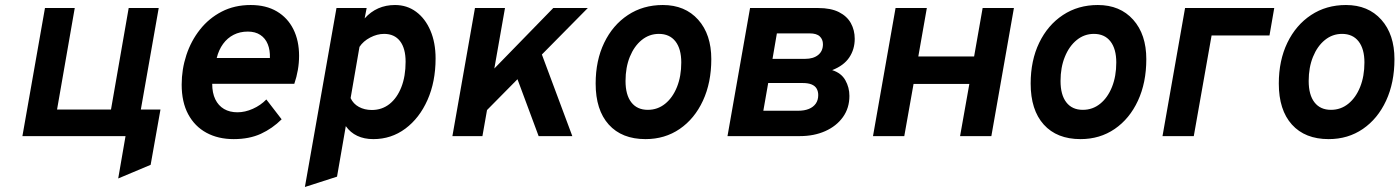

<svg xmlns="http://www.w3.org/2000/svg" viewBox="-20 -543 5583 766"><path d="M69.4 0 159.4 -511H278.2L207.6 -106H422.8L493.4 -511H613.2L523.2 0ZM451.6 169 480.8 0H443.6L462 -106H620.2L581 114.6Z M912.6 12Q850.2 12 803.5 -13.4Q756.9 -38.7 730.8 -87.2Q704.8 -135.7 704.8 -205.4Q704.8 -266.4 723.5 -323.2Q742.2 -380 777.9 -425.1Q813.5 -470.2 864.5 -496.6Q915.5 -523 980.2 -523Q1041.5 -523 1084.7 -497.4Q1127.8 -471.8 1150.5 -426.2Q1173.2 -380.6 1173.2 -320.4Q1173.2 -291.6 1168.3 -263.8Q1163.5 -235.9 1154.2 -208.8H826.6Q826.6 -172.2 838.9 -146.8Q851.2 -121.5 873.8 -108.2Q896.3 -95 927.4 -95Q957.5 -95 988.7 -108.9Q1019.9 -122.8 1042.6 -146.2L1103.6 -67Q1067 -30.5 1020.8 -9.2Q974.5 12 912.6 12ZM844.6 -311.6H1056.8Q1057.9 -343 1048.3 -366.6Q1038.8 -390.3 1018.7 -403.6Q998.6 -417 968.6 -417Q937.3 -417 912.3 -404.3Q887.3 -391.6 870 -367.9Q852.7 -344.2 844.6 -311.6Z M1196.4 203 1322.4 -511H1442.8L1434.8 -469.6Q1482.8 -523 1556 -523Q1603.8 -523 1640.2 -496Q1676.7 -469 1697.2 -420.9Q1717.8 -372.9 1717.8 -309.8Q1717.8 -217 1685.6 -144.3Q1653.4 -71.6 1597.2 -29.8Q1541 12 1469.4 12Q1432.9 12 1405.3 -1.1Q1377.7 -14.1 1359.6 -39.8L1324.6 161.8ZM1463.6 -104.2Q1503.9 -104.2 1534.2 -128.2Q1564.4 -152.3 1581.3 -195.6Q1598.2 -238.8 1598.2 -296.6Q1598.2 -350.1 1575.9 -379Q1553.6 -407.8 1512.4 -407.8Q1484.6 -407.8 1456.9 -393.3Q1429.2 -378.8 1414.2 -356L1378.8 -151.6Q1389.3 -128.8 1411.8 -116.5Q1434.3 -104.2 1463.6 -104.2Z M1889.5 -70 1914.7 -231.2 2187.3 -511H2325.1ZM1784.9 0 1874.9 -511H1994.7L1904.7 0ZM2128.9 0 2027.5 -272.8 2124.1 -373.2 2263.3 0Z M2555.4 12Q2461 12 2408.7 -46Q2356.4 -104.1 2356.4 -209.6Q2356.4 -301.8 2390.5 -372.4Q2424.6 -443 2485.1 -483Q2545.5 -523 2624.4 -523Q2713 -523 2765.4 -464.4Q2817.8 -405.7 2817.8 -307Q2817.8 -213.2 2784.4 -141.2Q2751 -69.2 2691.8 -28.6Q2632.6 12 2555.4 12ZM2564.6 -104.8Q2603.6 -104.8 2633.7 -129.1Q2663.8 -153.4 2680.9 -196.1Q2698 -238.8 2698 -293.8Q2698 -348.1 2674.7 -378Q2651.3 -407.8 2608.6 -407.8Q2570.4 -407.8 2540.2 -383.4Q2510.1 -358.9 2492.8 -316.5Q2475.6 -274.1 2475.6 -220Q2475.6 -164.5 2498.7 -134.7Q2521.8 -104.8 2564.6 -104.8Z M2882.4 0 2972.4 -511H3244.2Q3294.9 -511 3327.2 -494.6Q3359.4 -478.2 3374.7 -450.4Q3390 -422.5 3390 -388.2Q3390 -346.3 3368.2 -313.8Q3346.5 -281.3 3300 -263.2Q3336.4 -251.8 3352.6 -222.9Q3368.8 -194.1 3368.8 -160.4Q3368.8 -111.8 3342.9 -75.8Q3317 -39.8 3272.4 -19.9Q3227.8 0 3171.4 0ZM3025.4 -101.2H3164.8Q3189.2 -101.2 3207.1 -108.5Q3224.9 -115.8 3234.7 -129.8Q3244.4 -143.7 3244.4 -163.6Q3244.4 -178.5 3238.1 -189.4Q3231.8 -200.3 3218 -206.1Q3204.2 -211.8 3182 -211.8H3044.8ZM3062 -308.2H3192.4Q3224.8 -308.2 3244 -323.6Q3263.2 -339 3263.2 -366.6Q3263.2 -385.6 3250.6 -397.7Q3238.1 -409.8 3210.2 -409.8H3079.4Z M3462.9 0 3552.9 -511H3677.7L3643.7 -317.8H3866.3L3900.3 -511H4025.1L3935.1 0H3810.3L3847.3 -208.2H3624.7L3587.7 0Z M4290.9 12Q4196.5 12 4144.2 -46Q4091.9 -104.1 4091.9 -209.6Q4091.9 -301.8 4126 -372.4Q4160.1 -443 4220.6 -483Q4281 -523 4359.9 -523Q4448.5 -523 4500.9 -464.4Q4553.3 -405.7 4553.3 -307Q4553.3 -213.2 4519.9 -141.2Q4486.5 -69.2 4427.3 -28.6Q4368.1 12 4290.9 12ZM4300.1 -104.8Q4339.1 -104.8 4369.2 -129.1Q4399.3 -153.4 4416.4 -196.1Q4433.5 -238.8 4433.5 -293.8Q4433.5 -348.1 4410.1 -378Q4386.8 -407.8 4344.1 -407.8Q4305.9 -407.8 4275.8 -383.4Q4245.6 -358.9 4228.4 -316.5Q4211.1 -274.1 4211.1 -220Q4211.1 -164.5 4234.2 -134.7Q4257.3 -104.8 4300.1 -104.8Z M4617.9 0 4707.9 -511H5063.7L5044.7 -401.4H4813.7L4742.7 0Z M5280.9 12Q5186.5 12 5134.2 -46Q5081.9 -104.1 5081.9 -209.6Q5081.9 -301.8 5116 -372.4Q5150.1 -443 5210.6 -483Q5271 -523 5349.9 -523Q5438.5 -523 5490.9 -464.4Q5543.3 -405.7 5543.3 -307Q5543.3 -213.2 5509.9 -141.2Q5476.5 -69.2 5417.3 -28.6Q5358.1 12 5280.9 12ZM5290.1 -104.8Q5329.1 -104.8 5359.2 -129.1Q5389.3 -153.4 5406.4 -196.1Q5423.5 -238.8 5423.5 -293.8Q5423.5 -348.1 5400.1 -378Q5376.8 -407.8 5334.1 -407.8Q5295.9 -407.8 5265.8 -383.4Q5235.6 -358.9 5218.4 -316.5Q5201.1 -274.1 5201.1 -220Q5201.1 -164.5 5224.2 -134.7Q5247.3 -104.8 5290.1 -104.8Z"/></svg>

Font: Overpass
Style: Italic
Weight: 400
Italic angle: -10°
Designer: Delve Withrington, Dave Bailey, Thomas Jockin
Foundry: Delve Fonts LLC
Version: Version 4.000